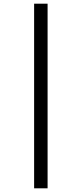

<svg xmlns="http://www.w3.org/2000/svg" viewBox="-20 -780 443 1041"><path d="M165 241H238V-760H165Z"/></svg>

Font: Noto Sans Hebrew Extra Condensed
Style: Regular
Weight: 400
Width: 2
Designer: Monotype Design Team
Foundry: Monotype Imaging Inc.
Version: 1.000